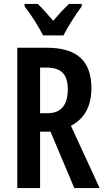

<svg xmlns="http://www.w3.org/2000/svg" viewBox="-20 -957 533 977"><path d="M199 -777H303C324 -820 367 -886 396 -925V-937H331C302 -909 282 -888 251 -851C222 -884 195 -916 172 -937H105V-925C137 -884 179 -818 199 -777ZM218 -714H68V0H184V-287H237L358 0H487L341 -317C413 -355 445 -419 445 -509C445 -646 373 -714 218 -714ZM218 -613C291 -613 325 -579 325 -503C325 -422 290 -381 223 -381H184V-613Z"/></svg>

Font: Noto Sans Georgian ExtraCondensed SemiBold
Style: Regular
Weight: 600
Width: 2
Designer: Monotype Design Team, Akaki Razmadze
Foundry: Google LLC
Version: Version 2.005